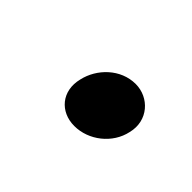

<svg xmlns="http://www.w3.org/2000/svg" viewBox="-37 -153 181 181"><g transform="rotate(45 53.5 -62.5)"><path d="M59 -28C78 -28 96 -42 100 -61C105 -81 90 -97 72 -97C52 -97 36 -81 32 -63C27 -43 40 -28 59 -28Z"/></g></svg>

Font: Stray Cat
Style: ExBdCnObl
Weight: 800
Version: Version 1.0